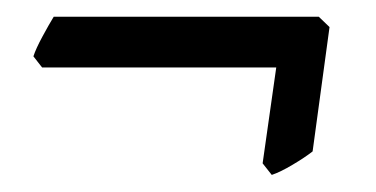

<svg xmlns="http://www.w3.org/2000/svg" viewBox="-20 -302 445 227"><path d="M369.6 -270 349.6 -123Q340.3 -115.7 325.9 -107.2Q311.5 -98.6 301.3 -95.2L290.5 -108.9L306.6 -222.2H29.8L19.5 -235.4Q22.5 -244.6 30.3 -259Q38.1 -273.4 43.5 -282.2Q140.1 -282.2 200.2 -282.2Q260.3 -282.2 293 -282.2Q325.7 -282.2 339.1 -282.2Q352.5 -282.2 354.7 -282.2Q356.9 -282.2 356.9 -282.2Z"/></svg>

Font: Dai Banna SIL Medium
Style: Italic
Weight: 500
Italic angle: -11°
Designer: Victor Gaultney
Foundry: SIL International
Version: Version 4.000